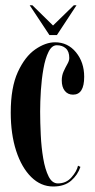

<svg xmlns="http://www.w3.org/2000/svg" viewBox="-20 -684 353 715"><path d="M178 10.5Q132 10.5 96.2 -24.8Q60.5 -60 40.2 -122.2Q20 -184.5 20 -265Q20 -358.5 46.5 -416Q73 -473.5 111.2 -500Q149.5 -526.5 185 -526.5Q232.5 -526.5 263 -489.2Q293.5 -452 293.5 -398Q293.5 -331.5 252 -331.5Q232.5 -331.5 221.2 -345.8Q210 -360 210 -384.5Q210 -403 217 -418.2Q224 -433.5 231 -445.8Q238 -458 238 -468Q238 -492.5 225 -504Q212 -515.5 191.5 -515.5Q173 -515.5 160.8 -491Q148.5 -466.5 141.8 -428.2Q135 -390 132.2 -347.5Q129.5 -305 129.5 -268.5Q129.5 -228 131.8 -181.5Q134 -135 141 -94Q148 -53 161 -27Q174 -1 195.5 -1Q226.5 -1 246.2 -23.5Q266 -46 270.5 -67L279.5 -62.5Q269.5 -32.5 244.8 -11Q220 10.5 178 10.5ZM164 -553.5 90.5 -664.5H100.5L177.5 -589L255 -664.5H265L192 -553.5Z"/></svg>

Font: Imbue 100pt SemiBold
Style: Regular
Weight: 600
Designer: Tyler Finck
Foundry: Etcetera Type Company
Version: Version 1.102; ttfautohint (v1.8.3)